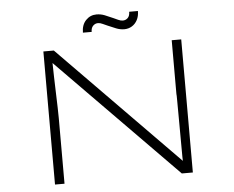

<svg xmlns="http://www.w3.org/2000/svg" viewBox="-57 -937 1224 1006"><g transform="rotate(-5 554.5 -434.5)"><path d="M192 0V-700H247L881 -54L871 -28Q870 -43 869.5 -87Q869 -131 869 -186.5Q869 -242 868.5 -293.5Q868 -345 868 -380.5Q868 -416 867 -417V-700H917V0H859L230 -640L234 -668Q234 -661 234.5 -632.5Q235 -604 236 -564Q237 -524 238.5 -481Q240 -438 241 -401.5Q242 -365 242 -344V0ZM625 -779Q603 -779 582 -787.5Q561 -796 538 -806Q526 -811 513.5 -817Q501 -823 490 -823Q475 -823 464 -812Q453 -801 453 -780H407Q407 -821 430 -845Q453 -869 486 -869Q508 -869 528.5 -861Q549 -853 573 -842Q584 -837 597 -831Q610 -825 621 -825Q636 -825 647 -835.5Q658 -846 658 -868H704Q704 -841 693.5 -821Q683 -801 665 -790Q647 -779 625 -779Z"/></g></svg>

Font: Lexend Zetta ExtraLight
Style: Regular
Weight: 250
Version: Version 1.007